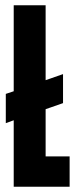

<svg xmlns="http://www.w3.org/2000/svg" viewBox="-20 -708 291 728"><path d="M153 -115H244V0H32V-252L2 -241V-352L32 -362V-688H153V-404L219 -427V-317L153 -294Z"/></svg>

Font: Saira Ultra Condensed ExtraBold
Style: Regular
Weight: 800
Width: 1
Designer: Hector Gatti with collaboration of the Omnibus-Type team
Foundry: Omnibus-Type
Version: Version 1.001; ttfautohint (v1.8)